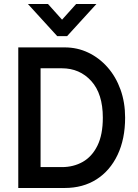

<svg xmlns="http://www.w3.org/2000/svg" viewBox="-20 -936 689 956"><path d="M265 -756 119 -916H219L289 -838L359 -916H460L314 -756ZM71 0V-700H302Q365 -700 419.5 -674Q474 -648 515.5 -601Q557 -554 580 -490Q603 -426 603 -350Q603 -244 565.5 -165Q528 -86 460.5 -43Q393 0 302 0ZM182 -104H288Q346 -104 392 -130Q438 -156 465 -210.5Q492 -265 492 -350Q492 -469 434.5 -532.5Q377 -596 288 -596H182Z"/></svg>

Font: Haskoy SemiBold
Style: Regular
Weight: 600
Designer: Ertekin Erdin
Foundry: Ertekin Erdin
Version: Version 1.500; ttfautohint (v1.8.3)